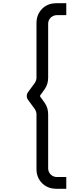

<svg xmlns="http://www.w3.org/2000/svg" viewBox="-20 -945 478 1192"><path d="M391.5 227H330Q276 227 241 192Q206.5 157.5 206.5 104V-235.5Q206.5 -250.5 197 -266.5L152 -328Q146 -337.5 146 -349Q146 -360 152 -370L197 -431.5Q206.5 -447.5 206.5 -462.5V-801Q206.5 -854.5 241 -890Q276 -925 330 -925H391.5V-851H333.5Q322 -851 312 -846.8Q302 -842.5 294.8 -835.5Q287.5 -828.5 283.2 -818.8Q279 -809 279 -798V-462.5Q279 -421.5 256 -389.5L227 -349L256 -308.5Q279 -276.5 279 -235.5V100Q279 111.5 283.2 121.2Q287.5 131 294.8 138.2Q302 145.5 312 149.8Q322 154 333.5 154H391.5Z"/></svg>

Font: Russisch Sans
Style: Regular
Weight: 400
Designer: Michael Sharanda (font) & Cristiano Sobral (main changes)
Foundry: Michael Sharanda
Version: Version 2.00;October 25, 2020;FontCreator 13.0.0.2681 64-bit